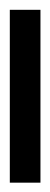

<svg xmlns="http://www.w3.org/2000/svg" viewBox="126 -172 104 401"><g transform="rotate(90 178.5 29.0)"><path d="M-2 61H359V-3H-2Z"/></g></svg>

Font: Noto Sans Kannada UI ExtraCondensed
Style: Regular
Weight: 400
Width: 2
Designer: Jelle Bosma - Monotype Design Team
Foundry: Monotype Imaging Inc.
Version: Version 2.005